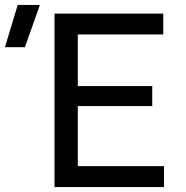

<svg xmlns="http://www.w3.org/2000/svg" viewBox="-126 -755 751 775"><path d="M94 0V-700H533V-616H188V-407.5H488.5V-327H188V-84.5H536V0ZM-106 -564.5 -54.5 -735H35L-25.5 -564.5Z"/></svg>

Font: Geologica Roman Light
Style: Regular
Weight: 300
Designer: Sindre Bremnes, Frode Helland
Foundry: Monokrom Skriftforlag AS
Version: Version 1.010;gftools[0.9.28]